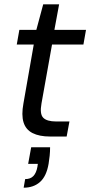

<svg xmlns="http://www.w3.org/2000/svg" viewBox="-20 -635 420 893"><path d="M213 0Q163 0 131.5 -16Q100 -32 89.5 -66Q79 -100 89 -154L137 -428H58L70 -496H149L181 -615H255L233 -496H380L368 -428H222L173 -154Q164 -105 181 -87.5Q198 -70 241 -70H303L290 0ZM90 238 97 198Q122 198 135.5 183.5Q149 169 154 141L156 127H111L125 50H213Q213 70 211 89.5Q209 109 206 127Q196 185 166 211.5Q136 238 90 238Z"/></svg>

Font: DM Sans 28pt
Style: Italic
Weight: 400
Italic angle: -10°
Version: Version 4.004;gftools[0.9.30]